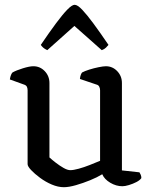

<svg xmlns="http://www.w3.org/2000/svg" viewBox="-20 -776 633 800"><path d="M246 4Q222 4 196 -7Q170 -18 147 -35Q124 -52 109.5 -67.5Q95 -83 95 -92V-400Q95 -408 92 -414.5Q89 -421 79 -424L21 -445Q23 -457 26 -464Q29 -471 32 -474Q48 -483 75.5 -491.5Q103 -500 119 -500Q147 -500 166.5 -479.5Q186 -459 186 -430V-120Q197 -110 212.5 -98Q228 -86 244.5 -76.5Q261 -67 273 -67Q286 -67 308 -73Q330 -79 354 -88.5Q378 -98 397 -106V-400Q397 -408 393.5 -415Q390 -422 381 -424L313 -447Q314 -458 317 -465Q320 -472 322 -474Q333 -480 352 -486Q371 -492 391 -496Q411 -500 421 -500Q449 -500 468.5 -479.5Q488 -459 488 -430V-66L561 -58Q563 -55 566 -48.5Q569 -42 569 -34Q563 -25 548.5 -17.5Q534 -10 517.5 -5Q501 0 490 0Q464 0 439.5 -14.5Q415 -29 406 -50Q385 -37 355.5 -25Q326 -13 296.5 -4.5Q267 4 246 4ZM177 -567Q166 -572 159.5 -578Q153 -584 150 -589Q186 -642 213.5 -679Q241 -716 260.5 -736Q280 -756 291 -756Q303 -756 322.5 -735.5Q342 -715 369 -678.5Q396 -642 432 -589Q428 -584 421.5 -577.5Q415 -571 404 -567L290 -668Z"/></svg>

Font: Texturina Medium 12pt
Style: Regular
Weight: 400
Version: Version 1.002